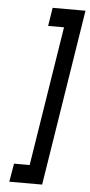

<svg xmlns="http://www.w3.org/2000/svg" viewBox="-55 -693 393 836"><g transform="rotate(5 142.0 -274.5)"><path d="M18.6 110.4H162.1L284.2 -660.2H140.6L127.9 -580.1H197.3L100.6 30.3H32.2Z"/></g></svg>

Font: Geo
Style: Oblique
Weight: 500
Italic angle: -11°
Version: Version 001.2